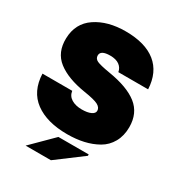

<svg xmlns="http://www.w3.org/2000/svg" viewBox="-219 -881 1134 1229"><g transform="rotate(30 348.0 -267.0)"><path d="M348 -744Q493 -744 572 -680.5Q651 -617 657 -494H437Q432 -524 407.5 -542Q383 -560 340 -560Q269 -560 269 -521Q269 -497 292.5 -486Q316 -475 388 -463Q531 -440 602.5 -383.5Q674 -327 674 -224Q674 -160 647 -112Q620 -64 573.5 -37.5Q527 -11 471.5 1.5Q416 14 351 14Q201 14 113.5 -50.5Q26 -115 21 -243H241Q246 -207 276.5 -188.5Q307 -170 353 -170Q395 -170 419.5 -181.5Q444 -193 444 -212Q444 -236 417 -250.5Q390 -265 312 -277Q180 -298 108 -354Q36 -410 39 -515Q42 -627 129 -685.5Q216 -744 348 -744ZM158 210 312 57H536V67L345 210Z"/></g></svg>

Font: Nacelle Black
Style: Regular
Weight: 900
Designer: Sora Sagano
Foundry: Sora Sagano
Version: Version 1.000;FEAKit 1.0